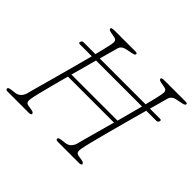

<svg xmlns="http://www.w3.org/2000/svg" viewBox="-156 -916 1131 1131"><g transform="rotate(45 410.0 -350.0)"><path d="M150.5 -72Q146 -51 150.2 -40.2Q154.5 -29.5 172.5 -27.5L200 -23Q218 -20 218 -8.5Q218 -4 211.8 -2Q205.5 0 198 0H24.5Q7.5 0 7.5 -9.5Q6 -19.5 27 -22.5L59 -26.5Q79 -29 91.5 -40.8Q104 -52.5 110.5 -71Q115.5 -90.5 128.5 -137.5Q141.5 -184.5 158.5 -246.5Q175.5 -308.5 193.5 -374.5Q211.5 -440.5 226.5 -498H127Q114 -498 118 -510Q121.5 -522 134.5 -522H232.5Q241.5 -557.5 248.2 -585.2Q255 -613 258 -629.5Q262 -648.5 258 -658.5Q254 -668.5 237 -671.5L207 -677Q187.5 -680.5 187.5 -691.5Q187.5 -700 216.5 -700H387Q402.5 -700 402.5 -692.5Q402.5 -686.5 397.5 -683.5Q392.5 -680.5 379 -678L345 -671Q308 -665 300.5 -637.5Q295.5 -619 287.2 -589Q279 -559 268.5 -522H650.5Q659.5 -557.5 666.2 -585.2Q673 -613 676 -629.5Q680 -648.5 676 -658.5Q672 -668.5 655 -671.5L625 -677Q605.5 -680.5 605.5 -691.5Q605.5 -700 634.5 -700H805Q820.5 -700 820.5 -692.5Q820.5 -682.5 797.5 -678L763 -671Q726.5 -665 718.5 -637.5Q713.5 -619 705.2 -589Q697 -559 686.5 -522H771Q783.5 -522 780 -510Q776 -498 763.5 -498H680Q663.5 -438.5 645.2 -371.8Q627 -305 610.5 -243Q594 -181 582.5 -135.2Q571 -89.5 568.5 -72Q564 -51 568.2 -40.2Q572.5 -29.5 590.5 -27.5L618 -23Q636.5 -19.5 636.5 -8.5Q636.5 -4 630 -2Q623.5 0 616 0H442.5Q425.5 0 425.5 -9.5Q424 -20 445.5 -22.5L477.5 -26.5Q497.5 -29 509.8 -40.8Q522 -52.5 528.5 -71Q532.5 -87.5 542.5 -124.2Q552.5 -161 566.2 -210.2Q580 -259.5 595 -314H211.5Q196.5 -258.5 183.5 -208.8Q170.5 -159 161.5 -122.8Q152.5 -86.5 150.5 -72ZM217.5 -337H601.5Q612.5 -378.5 623.8 -419.8Q635 -461 644.5 -498H261.5Q251.5 -460.5 240.2 -419.2Q229 -378 217.5 -337Z"/></g></svg>

Font: Fraunces 9pt Soft Thin
Style: Italic
Weight: 100
Italic angle: -16°
Version: Version 1.000;[b76b70a41]